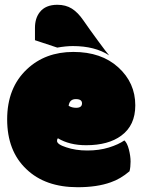

<svg xmlns="http://www.w3.org/2000/svg" viewBox="-20 -764 593 799"><path d="M303.2 15.1Q168 15.1 89.8 -60.1Q9.8 -135.7 9.8 -267.3Q9.8 -398.9 92.3 -476.1Q168.5 -547.9 285.2 -547.9Q401.9 -547.9 472.4 -483.6Q543 -419.4 543 -325.7Q543 -242.2 484.9 -199.7Q431.2 -159.7 338.4 -159.7Q269 -159.7 221.2 -188.5Q217.3 -185.5 217.3 -177.7Q217.3 -163.1 255.9 -150.9Q294.4 -137.7 343.5 -137.7Q392.6 -137.7 432.9 -150.1Q473.1 -162.6 497.6 -179.7Q509.3 -169.4 516.4 -141.8Q523.4 -114.3 523.4 -91.6Q523.4 -68.8 519 -51.3Q481 -19 440.9 -5.4Q384.3 15.1 303.2 15.1ZM296.9 -315.4Q321.3 -315.4 321.3 -334Q321.3 -351.6 295.4 -351.6Q269.5 -351.6 265.6 -323.7Q279.3 -315.4 296.9 -315.4ZM218.8 -744.1Q253.4 -744.1 278.8 -728.3Q304.2 -712.4 327.1 -679Q350.1 -645.5 387.2 -595Q424.3 -544.4 434.1 -533.7Q375 -572.3 283.2 -572.3Q254.9 -572.3 218.3 -565.9L125.5 -596.7V-647.9Q125.5 -688 145.5 -713.4Q169.4 -744.1 218.8 -744.1Z"/></svg>

Font: Modak
Style: Regular
Weight: 400
Version: Version 1.036;PS Version 1.000;hotconv 1.0.79;makeotf.lib2.5